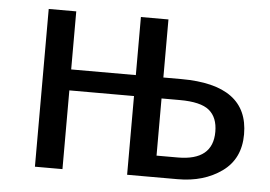

<svg xmlns="http://www.w3.org/2000/svg" viewBox="-43 -583 900 639"><g transform="rotate(5 407.0 -263.5)"><path d="M555 -333Q779 -333 779 -168Q779 -86 719 -43Q659 0 572 0H403V-263H187V0H95V-527H187V-333H403V-527H495V-333ZM566 -72Q683 -72 683 -168Q683 -216 654.5 -239.5Q626 -263 556 -263H495V-72Z"/></g></svg>

Font: Fira Sans
Style: Regular
Weight: 400
Designer: Carrois Corporate & Edenspiekermann AG
Foundry: Carrois Corporate GbR & Edenspiekermann AG
Version: Version 4.106;PS 004.106;hotconv 1.0.70;makeotf.lib2.5.58329